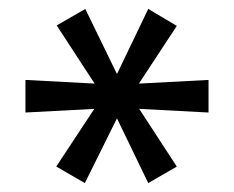

<svg xmlns="http://www.w3.org/2000/svg" viewBox="-20 -736 523 430"><path d="M170 -326 106 -363 199 -504 207 -493 37 -484V-557L207 -548L199 -538L107 -679L171 -716L245 -564H239L312 -716L376 -678L284 -538L276 -548L447 -557V-484L276 -493L284 -504L376 -363L312 -326L239 -477H245Z"/></svg>

Font: Nunito Sans 10pt SemiExpanded Medium
Style: Regular
Weight: 500
Width: 6
Designer: Vernon Adams
Foundry: Vernon Adams
Version: Version 3.101;gftools[0.9.27]